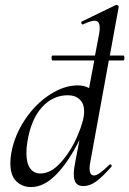

<svg xmlns="http://www.w3.org/2000/svg" viewBox="-20 -745 524 778"><path d="M189 -510Q189 -520 193 -520H365L382 -610Q384 -619 384 -633Q384 -661 363 -661Q348 -661 316 -646H315Q311 -646 309.5 -651.5Q308 -657 312 -658L450 -725H452Q456 -725 459 -722Q462 -719 461 -717L425 -520H480Q484 -520 484 -510Q484 -500 480 -500H421L346 -89Q343 -74 343 -63Q343 -34 361 -34Q371 -34 386 -45Q401 -56 423 -77Q425 -79 427 -79Q430 -79 432 -75.5Q434 -72 431 -69Q396 -29 370 -10Q344 9 318 9Q298 9 288.5 -2.5Q279 -14 279 -39Q279 -59 285 -89L302 -178Q258 -89 208 -38Q158 13 106 13Q70 13 46 -10.5Q22 -34 22 -84Q22 -106 26 -126Q39 -197 81 -260Q123 -323 181 -361Q239 -399 295 -399Q322 -399 341 -388L362 -500H193Q189 -500 189 -510ZM295 -197Q321 -258 321 -293Q321 -325 303 -342Q285 -359 255 -359Q194 -359 150 -310.5Q106 -262 91 -171Q87 -148 87 -125Q87 -84 102 -63Q117 -42 144 -42Q187 -42 228 -88.5Q269 -135 295 -197Z"/></svg>

Font: CormorantInfant-MediumItalic
Style: Italic
Weight: 500
Italic angle: -10°
Designer: Christian Thalmann (Catharsis Fonts)
Foundry: Catharsis Fonts
Version: Version 3.303